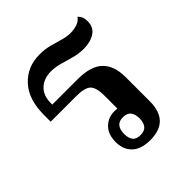

<svg xmlns="http://www.w3.org/2000/svg" viewBox="-162 -668 786 786"><g transform="rotate(-45 231.5 -274.5)"><path d="M261 10Q209 10 182 -15.5Q155 -41 155 -85Q155 -129 179.5 -153.5Q204 -178 240 -178Q249 -178 257 -177V-252Q257 -298 240.5 -315Q224 -332 173 -332H26V-371Q26 -461 71.5 -510Q117 -559 188 -559Q219 -559 245.5 -552Q272 -545 295.5 -538Q319 -531 341 -531Q358 -531 377 -536.5Q396 -542 407 -558Q416 -551 420 -540Q424 -529 424 -517Q424 -481 398 -464Q372 -447 333 -447Q304 -447 277 -454.5Q250 -462 224 -469.5Q198 -477 172 -477Q131 -477 105.5 -453Q80 -429 80 -385V-377H226Q304 -377 338 -343Q372 -309 372 -245V-104Q372 10 261 10ZM248 -33Q272 -33 282.5 -47Q293 -61 293 -85Q293 -108 282.5 -122Q272 -136 248 -136Q224 -136 213.5 -122Q203 -108 203 -84Q203 -60 213 -46.5Q223 -33 248 -33Z"/></g></svg>

Font: Noto Serif Thai SemiCondensed SemiBold
Style: Regular
Weight: 600
Width: 4
Designer: Monotype Design Team
Foundry: Monotype Imaging Inc.
Version: Version 2.002; ttfautohint (v1.8.4.7-5d5b)